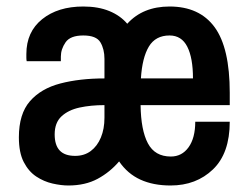

<svg xmlns="http://www.w3.org/2000/svg" viewBox="-20 -558 769 590"><path d="M190 12Q168 12 141.5 6Q115 0 91.5 -15.5Q68 -31 53 -60Q38 -89 38 -136Q38 -208 72 -247Q106 -286 165.5 -301.5Q225 -317 301 -317V-377Q301 -407 288.5 -428Q276 -449 236 -449Q196 -449 181.5 -428Q167 -407 167 -384V-370H62Q61 -375 61 -380Q61 -385 61 -392Q61 -460 109.5 -499Q158 -538 236 -538Q282 -538 316 -524Q350 -510 371 -485Q419 -538 501 -538Q593 -538 639.5 -474.5Q686 -411 686 -273V-235H412Q413 -158 434.5 -117.5Q456 -77 505 -77Q539 -77 559.5 -105.5Q580 -134 580 -184H686Q686 -87 634.5 -37.5Q583 12 504 12Q451 12 411.5 -6Q372 -24 346 -62Q318 -29 280 -8.5Q242 12 190 12ZM211 -79Q239 -79 259 -94Q279 -109 290 -135.5Q301 -162 301 -196V-235Q259 -235 224.5 -227.5Q190 -220 169 -200.5Q148 -181 148 -145Q148 -112 163.5 -95.5Q179 -79 211 -79ZM413 -317H573Q573 -380 555.5 -414.5Q538 -449 501 -449Q458 -449 437.5 -415Q417 -381 413 -317Z"/></svg>

Font: Archivo Narrow SemiBold
Style: Regular
Weight: 600
Designer: Hector Gatti
Foundry: Omnibus-Type
Version: Version 3.002